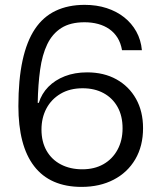

<svg xmlns="http://www.w3.org/2000/svg" viewBox="-20 -750 649 779"><path d="M310.9 8.3Q247 8.3 198.7 -12.9Q150.4 -34.1 118.4 -75.9Q86.3 -117.6 70.4 -178.8Q54.6 -240 54.6 -319.3Q54.6 -426.6 71.5 -504.5Q88.4 -582.4 121.7 -632.2Q155 -682 205.7 -706.1Q256.4 -730.3 323.7 -730.3Q372.3 -730.3 412.8 -717.1Q453.3 -703.9 483.8 -679.8Q514.3 -655.7 533.1 -621.9Q551.9 -588 555.7 -546.4H475.1Q470 -575.6 456.9 -596.7Q443.7 -617.9 423.6 -631.9Q403.6 -645.9 378 -652.8Q352.4 -659.7 323.1 -659.7Q265.4 -659.7 228.8 -636.4Q192.1 -613 171.6 -570.1Q151.1 -527.3 142.8 -467.1Q134.4 -407 133 -332.7H137.4Q149 -370 176 -397.6Q203 -425.1 243.1 -440.8Q283.3 -456.4 333.4 -456.4Q401.4 -456.4 452.4 -428.1Q503.4 -399.7 531.9 -348.9Q560.4 -298 560.4 -230Q560.4 -157.6 528.9 -103.8Q497.3 -50 441 -20.9Q384.7 8.3 310.9 8.3ZM314 -63.1Q363.1 -63.1 399.6 -83.8Q436 -104.4 456.6 -142.1Q477.3 -179.9 477.3 -229.4Q477.3 -279.7 457 -316Q436.7 -352.3 400.3 -372.1Q363.9 -391.9 315.4 -391.9Q263.4 -391.9 225.8 -369.6Q188.1 -347.3 168.2 -309.6Q148.3 -271.9 148.3 -224.4Q148.3 -174.9 168.9 -138.6Q189.6 -102.3 227.2 -82.7Q264.9 -63.1 314 -63.1Z"/></svg>

Font: Mona Sans ExtraLight
Style: Regular
Weight: 200
Designer: Deni Anggara
Foundry: GitHub
Version: Version 2.000